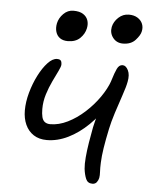

<svg xmlns="http://www.w3.org/2000/svg" viewBox="-52 -755 629 811"><g transform="rotate(5 262.0 -349.5)"><path d="M162 -154Q129 -154 106 -169Q83 -184 71 -210.5Q59 -237 59 -271Q59 -307 70 -346.5Q81 -386 98.5 -420.5Q116 -455 136.5 -477Q157 -499 176 -499Q183 -499 187.5 -497Q192 -495 194 -490Q196 -485 196 -477Q196 -469 186.5 -449.5Q177 -430 164 -403Q151 -376 141.5 -345.5Q132 -315 132 -283Q132 -263 135.5 -249Q139 -235 148 -228.5Q157 -222 171 -222Q207 -222 244.5 -240.5Q282 -259 316 -290Q350 -321 375 -357Q400 -393 412 -427L409 -327Q378 -277 337.5 -237.5Q297 -198 252 -176Q207 -154 162 -154ZM370 13Q350 13 342.5 -4.5Q335 -22 332 -47Q330 -66 332.5 -95.5Q335 -125 340.5 -159Q346 -193 352 -224Q357 -247 365 -275.5Q373 -304 382 -333.5Q391 -363 399.5 -389Q408 -415 413 -431Q422 -461 430.5 -479Q439 -497 454 -497Q468 -497 477.5 -478Q487 -459 481 -429Q477 -407 464 -369.5Q451 -332 438.5 -292.5Q426 -253 420 -224Q410 -177 404.5 -141.5Q399 -106 398 -79Q397 -55 398 -40Q399 -25 397 -14Q395 -4 388.5 4.5Q382 13 370 13ZM447 -588Q420 -588 404.5 -608Q389 -628 394 -654Q399 -677 418 -694.5Q437 -712 462 -712Q484 -712 499 -702.5Q514 -693 520 -678Q526 -663 522 -646Q519 -630 500 -609Q481 -588 447 -588ZM214 -578Q194 -578 181 -587Q168 -596 163 -612.5Q158 -629 162 -649Q167 -672 185 -690Q203 -708 227 -708Q253 -708 268 -698.5Q283 -689 288.5 -673.5Q294 -658 290 -639Q285 -615 266 -596.5Q247 -578 214 -578Z"/></g></svg>

Font: Shantell Sans Light
Style: Italic
Weight: 300
Italic angle: -11°
Designer: Stephen Nixon, Anya Danilova, Shantell Martin
Foundry: Arrow Type
Version: Version 1.008;[ac192a2d6]